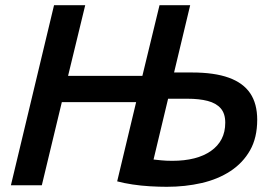

<svg xmlns="http://www.w3.org/2000/svg" viewBox="-20 -713 1071 739"><path d="M622 6Q592 6 557.5 4Q523 2 490 -3Q457 -8 431 -15L504 -320H218L141 0H22L188 -693H308L242 -421H528L594 -693H712L650 -434Q658 -434 667 -434Q676 -434 684.5 -434Q693 -434 701.5 -434Q710 -434 719 -434Q805 -434 860.5 -414Q916 -394 943 -354Q970 -314 970 -252Q970 -183 942.5 -134.5Q915 -86 867 -54.5Q819 -23 756 -8.5Q693 6 622 6ZM643 -94Q690 -94 727.5 -103.5Q765 -113 792 -132Q819 -151 833 -178Q847 -205 847 -241Q847 -276 829.5 -296Q812 -316 779.5 -324.5Q747 -333 701 -333Q691 -333 682 -333Q673 -333 664 -333Q655 -333 645.5 -333Q636 -333 627 -333L571 -99Q581 -98 600 -96Q619 -94 643 -94Z"/></svg>

Font: Ubuntu Sans SemiBold
Style: Italic
Weight: 600
Italic angle: -13.5°
Designer: Dalton Maag Ltd
Foundry: Dalton Maag Ltd
Version: Version 1.006